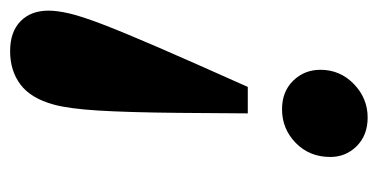

<svg xmlns="http://www.w3.org/2000/svg" viewBox="-222 -350 729 370"><g transform="rotate(90 142.0 -164.5)"><path d="M175 -278 174 -144Q173 -46 169.5 10.5Q166 67 158 96Q146 140 119.5 160Q93 180 55 180Q18 180 -2.5 160Q-23 140 -23 106Q-23 89 -17.5 65.5Q-12 42 3.5 1.5Q19 -39 48 -106Q77 -173 124 -278ZM259 -437Q259 -397 232 -370.5Q205 -344 167 -344Q133 -344 112 -365.5Q91 -387 91 -418Q91 -456 118.5 -482.5Q146 -509 183 -509Q217 -509 238 -488Q259 -467 259 -437Z"/></g></svg>

Font: Source Serif 4 SmText
Style: Bold Italic
Weight: 700
Italic angle: -12°
Designer: Frank Grießhammer
Foundry: Adobe
Version: Version 4.005;hotconv 1.1.0;makeotfexe 2.6.0